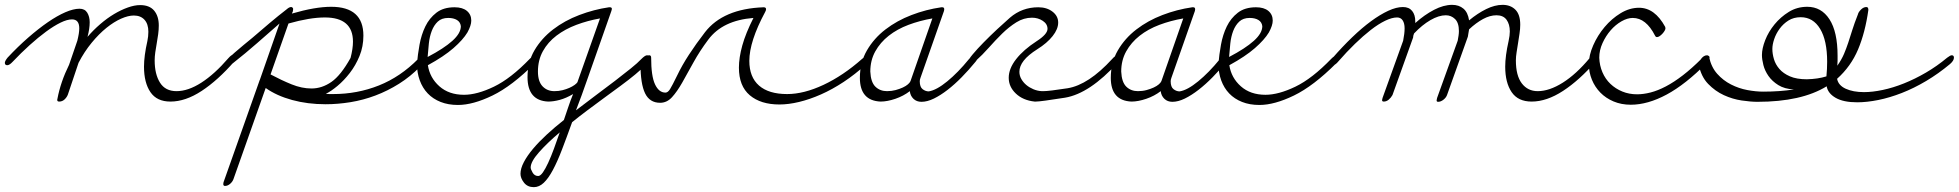

<svg xmlns="http://www.w3.org/2000/svg" viewBox="-41 -399 8080 792"><path d="M11 -144Q-2 -130 -11 -130Q-21 -130 -21 -140Q-21 -147 -10 -161Q33 -207 75.5 -244Q118 -281 156.5 -307.5Q195 -334 228.5 -348.5Q262 -363 287 -363Q309 -363 319 -346.5Q329 -330 329 -307Q329 -281 320 -247Q344 -275 372.5 -299.5Q401 -324 429.5 -341Q458 -358 486 -368Q514 -378 537 -378Q576 -378 595 -355Q614 -332 614 -294Q614 -277 611.5 -258Q609 -239 605.5 -220Q602 -201 599.5 -183Q597 -165 597 -150Q597 -93 619 -58Q641 -23 687 -23Q735 -23 789.5 -58Q844 -93 901 -159Q915 -175 925 -175Q930 -175 933.5 -172.5Q937 -170 937 -165Q937 -159 926 -146Q858 -68 791 -24Q724 20 662 20Q606 20 579.5 -19Q553 -58 553 -124Q553 -168 567 -230Q571 -249 571 -268Q571 -300 555 -317.5Q539 -335 511 -335Q488 -335 458.5 -322Q429 -309 398 -284Q367 -259 337 -222.5Q307 -186 283 -140L239 -9Q235 2 225.5 11Q216 20 203 20Q195 20 195 13Q195 10 196 8Q209 -61 244 -132L278 -231Q286 -263 286 -282Q286 -319 256 -319Q236 -319 208.5 -305.5Q181 -292 149 -268.5Q117 -245 81.5 -213Q46 -181 11 -144Z M917 -136Q903 -125 897 -125Q893 -125 890.5 -129Q888 -133 888 -137Q888 -144 899.5 -156Q911 -168 927.5 -182.5Q944 -197 963.5 -213Q983 -229 1000 -243Q1037 -275 1072 -304.5Q1107 -334 1142 -361Q1152 -370 1160 -370Q1165 -370 1168 -364Q1168 -362 1168 -359.5Q1168 -357 1167 -352L1163 -343Q1211 -357 1251.5 -364Q1292 -371 1325 -371Q1458 -371 1458 -252Q1458 -207 1442 -168Q1426 -129 1402 -98Q1378 -67 1351 -44.5Q1324 -22 1303 -12Q1311 -11 1318 -11Q1325 -11 1333 -11Q1433 -11 1522 -46.5Q1611 -82 1684 -156Q1699 -171 1707 -171Q1718 -171 1718 -160Q1718 -153 1712 -146Q1706 -139 1692 -124Q1652 -83 1605 -53.5Q1558 -24 1507.5 -5Q1457 14 1404.5 22.5Q1352 31 1302 31Q1228 31 1164 13.5Q1100 -4 1055 -36L922 340Q918 351 908 359.5Q898 368 887 368Q880 368 880 360Q880 356 881 353L1030 -68Q1030 -69 1031 -70L1112 -302Q1065 -261 1019.5 -221Q974 -181 917 -136ZM1149 -302 1075 -92Q1120 -68 1162 -51Q1204 -34 1244 -34Q1287 -34 1326 -61Q1365 -88 1405 -160Q1410 -179 1412.5 -196Q1415 -213 1415 -227Q1415 -327 1299 -327Q1237 -327 1149 -302Z M1723 -164Q1790 -199 1825 -230.5Q1860 -262 1860 -291Q1858 -308 1844 -316.5Q1830 -325 1808 -325Q1781 -325 1765 -310Q1749 -295 1740 -271.5Q1731 -248 1728 -219.5Q1725 -191 1723 -164ZM1887 -265Q1869 -235 1829.5 -200.5Q1790 -166 1724 -130Q1732 -78 1771.5 -43Q1811 -8 1873 -8Q1927 -8 1996.5 -41.5Q2066 -75 2145 -157Q2158 -170 2166 -170Q2171 -170 2174.5 -166.5Q2178 -163 2178 -159Q2178 -151 2165 -138Q2071 -44 1990.5 -5Q1910 34 1848 34Q1808 34 1776.5 21.5Q1745 9 1723.5 -13.5Q1702 -36 1690.5 -67.5Q1679 -99 1679 -136Q1682 -173 1689.5 -214.5Q1697 -256 1713.5 -290Q1730 -324 1759 -346.5Q1788 -369 1834 -369Q1867 -369 1885 -354Q1903 -339 1903 -314Q1903 -294 1887 -265Z M2604 -155Q2620 -171 2628 -171Q2639 -171 2639 -160Q2639 -149 2622.5 -131.5Q2606 -114 2579.5 -92Q2553 -70 2519 -45Q2485 -20 2449.5 6Q2414 32 2380 57.5Q2346 83 2319 105Q2296 169 2277 218.5Q2258 268 2239.5 302.5Q2221 337 2202 355Q2183 373 2161 373Q2135 373 2120.5 354.5Q2106 336 2106 318Q2106 296 2120 269.5Q2134 243 2158 214.5Q2182 186 2214.5 156Q2247 126 2285 96Q2294 70 2303 43Q2312 16 2323 -11Q2294 6 2268 13Q2242 20 2220 20Q2135 16 2135 -81Q2135 -143 2164 -192Q2193 -241 2240.5 -277.5Q2288 -314 2348.5 -337Q2409 -360 2471 -369H2475Q2483 -369 2483 -362Q2483 -360 2481 -354L2385 -81Q2371 -40 2358.5 -6.5Q2346 27 2335 56Q2375 25 2417.5 -6.5Q2460 -38 2496.5 -66Q2533 -94 2561.5 -117Q2590 -140 2604 -155ZM2268 147Q2217 190 2182.5 229Q2148 268 2148 292Q2148 299 2156 313Q2164 327 2179 327Q2188 327 2198.5 312Q2209 297 2220.5 272Q2232 247 2244 214.5Q2256 182 2268 147ZM2341 -60Q2343 -66 2343 -66L2349 -83L2434 -323Q2383 -314 2336.5 -296.5Q2290 -279 2254.5 -252Q2219 -225 2198.5 -188Q2178 -151 2178 -104Q2178 -63 2197 -43Q2216 -23 2246 -23Q2264 -23 2279.5 -27Q2295 -31 2307.5 -36.5Q2320 -42 2329 -48.5Q2338 -55 2341 -60Z M2601 -135Q2601 -139 2603.5 -145Q2606 -151 2610.5 -157Q2615 -163 2622 -167Q2629 -171 2637 -171Q2645 -171 2645 -161Q2645 -85 2661 -51Q2677 -17 2704 -17Q2714 -17 2723 -31.5Q2732 -46 2752 -87Q2772 -129 2801 -173.5Q2830 -218 2867 -266Q2942 -363 3109 -369Q3119 -369 3119 -361Q3119 -356 3115 -349Q3050 -228 3050 -148Q3050 -81 3090 -46Q3130 -11 3206 -11Q3275 -11 3356 -49Q3437 -87 3515 -156Q3528 -167 3535 -167Q3540 -167 3542.5 -163.5Q3545 -160 3545 -155Q3545 -145 3531 -133Q3486 -92 3439 -61Q3392 -30 3345.5 -9.5Q3299 11 3255.5 21.5Q3212 32 3174 32Q3097 32 3052 -6Q3007 -44 3007 -120Q3007 -161 3021 -211.5Q3035 -262 3067 -325Q2940 -315 2881 -236Q2845 -188 2819.5 -141.5Q2794 -95 2773 -58Q2752 -21 2731 2Q2710 25 2682 25Q2639 25 2620 -14Q2601 -53 2601 -135Z M3955 -154Q3969 -170 3980 -170Q3991 -170 3991 -161Q3991 -153 3982 -143Q3955 -110 3926 -80.5Q3897 -51 3868 -28.5Q3839 -6 3811.5 7.5Q3784 21 3760 21Q3740 21 3727 8.5Q3714 -4 3712 -23Q3686 -3 3652.5 8.5Q3619 20 3591 20Q3506 16 3506 -78Q3506 -141 3535 -191Q3564 -241 3611.5 -277.5Q3659 -314 3719 -337Q3779 -360 3842 -369H3846Q3854 -369 3854 -361Q3854 -357 3853 -354L3756 -78Q3753 -70 3753 -64Q3753 -40 3765 -31Q3777 -22 3790 -22Q3822 -27 3866.5 -63.5Q3911 -100 3955 -154ZM3714 -63Q3714 -64 3715 -65L3805 -323Q3753 -314 3706.5 -296.5Q3660 -279 3625 -251.5Q3590 -224 3569.5 -187Q3549 -150 3549 -104Q3551 -60 3570 -41.5Q3589 -23 3618 -23Q3637 -23 3653.5 -27.5Q3670 -32 3683 -38Q3696 -44 3704 -51Q3712 -58 3714 -63Z M3984 -148Q3970 -136 3963 -136Q3958 -136 3956 -139.5Q3954 -143 3954 -148Q3954 -154 3972 -175.5Q3990 -197 4016.5 -224Q4043 -251 4072.5 -278.5Q4102 -306 4125 -326Q4175 -369 4242 -369Q4277 -369 4300.5 -351Q4324 -333 4324 -306Q4324 -279 4301 -250Q4278 -221 4238 -196Q4200 -172 4182 -149Q4164 -126 4164 -103Q4164 -87 4172 -73Q4180 -59 4192.5 -48.5Q4205 -38 4221.5 -31Q4238 -24 4256 -23H4259H4263Q4286 -23 4363 -35Q4449 -49 4547 -156Q4560 -171 4570 -171Q4581 -171 4581 -161Q4581 -154 4570 -141Q4454 -13 4352 4Q4301 12 4271.5 16Q4242 20 4231 20H4227Q4179 15 4149.5 -13Q4120 -41 4120 -78Q4120 -116 4150.5 -155Q4181 -194 4235 -229Q4280 -258 4280 -280Q4280 -300 4260.5 -313Q4241 -326 4216 -326Q4182 -326 4151.5 -307Q4121 -288 4093 -260.5Q4065 -233 4038 -202.5Q4011 -172 3984 -148Z M4990 -154Q5004 -170 5015 -170Q5026 -170 5026 -161Q5026 -153 5017 -143Q4990 -110 4961 -80.5Q4932 -51 4903 -28.5Q4874 -6 4846.5 7.5Q4819 21 4795 21Q4775 21 4762 8.5Q4749 -4 4747 -23Q4721 -3 4687.5 8.5Q4654 20 4626 20Q4541 16 4541 -78Q4541 -141 4570 -191Q4599 -241 4646.5 -277.5Q4694 -314 4754 -337Q4814 -360 4877 -369H4881Q4889 -369 4889 -361Q4889 -357 4888 -354L4791 -78Q4788 -70 4788 -64Q4788 -40 4800 -31Q4812 -22 4825 -22Q4857 -27 4901.5 -63.5Q4946 -100 4990 -154ZM4749 -63Q4749 -64 4750 -65L4840 -323Q4788 -314 4741.5 -296.5Q4695 -279 4660 -251.5Q4625 -224 4604.5 -187Q4584 -150 4584 -104Q4586 -60 4605 -41.5Q4624 -23 4653 -23Q4672 -23 4688.5 -27.5Q4705 -32 4718 -38Q4731 -44 4739 -51Q4747 -58 4749 -63Z M5029 -164Q5096 -199 5131 -230.5Q5166 -262 5166 -291Q5164 -308 5150 -316.5Q5136 -325 5114 -325Q5087 -325 5071 -310Q5055 -295 5046 -271.5Q5037 -248 5034 -219.5Q5031 -191 5029 -164ZM5193 -265Q5175 -235 5135.5 -200.5Q5096 -166 5030 -130Q5038 -78 5077.5 -43Q5117 -8 5179 -8Q5233 -8 5302.5 -41.5Q5372 -75 5451 -157Q5464 -170 5472 -170Q5477 -170 5480.5 -166.5Q5484 -163 5484 -159Q5484 -151 5471 -138Q5377 -44 5296.5 -5Q5216 34 5154 34Q5114 34 5082.5 21.5Q5051 9 5029.5 -13.5Q5008 -36 4996.5 -67.5Q4985 -99 4985 -136Q4988 -173 4995.5 -214.5Q5003 -256 5019.5 -290Q5036 -324 5065 -346.5Q5094 -369 5140 -369Q5173 -369 5191 -354Q5209 -339 5209 -314Q5209 -294 5193 -265Z M5480 -146Q5467 -130 5457 -130Q5446 -130 5446 -140Q5446 -147 5456 -160Q5496 -206 5536.5 -245Q5577 -284 5614.5 -311.5Q5652 -339 5685.5 -354.5Q5719 -370 5746 -370Q5771 -370 5784 -354Q5797 -338 5797 -311V-304Q5835 -338 5874.5 -358.5Q5914 -379 5949 -379Q5977 -379 5995.5 -363.5Q6014 -348 6019 -315Q6054 -344 6089.5 -361.5Q6125 -379 6157 -379Q6190 -379 6210 -359Q6230 -339 6230 -297Q6230 -280 6227 -260.5Q6224 -241 6221 -221.5Q6218 -202 6215 -183.5Q6212 -165 6212 -150Q6212 -87 6236.5 -55Q6261 -23 6302 -23Q6350 -23 6405.5 -58Q6461 -93 6516 -159Q6529 -175 6540 -175Q6545 -175 6548.5 -172.5Q6552 -170 6552 -165Q6552 -159 6542 -146Q6474 -68 6406.5 -24Q6339 20 6277 20Q6221 20 6194.5 -19Q6168 -58 6168 -124Q6168 -168 6182 -230Q6187 -253 6187 -269Q6187 -299 6173.5 -317.5Q6160 -336 6132 -336Q6105 -336 6076.5 -320.5Q6048 -305 6019 -278Q6017 -268 6016 -260.5Q6015 -253 6014 -248L5928 -7Q5924 4 5913 12.5Q5902 21 5891 21Q5885 21 5885 15Q5885 13 5887 5L5972 -231Q5974 -242 5975.5 -252Q5977 -262 5977 -271Q5977 -305 5961 -320.5Q5945 -336 5923 -336Q5894 -336 5859.5 -316Q5825 -296 5792 -261Q5790 -256 5789 -252Q5788 -248 5788 -244L5703 -7Q5697 4 5687.5 12Q5678 20 5667 20Q5660 20 5660 14Q5660 13 5662 5L5747 -231Q5753 -261 5753 -282Q5753 -303 5745 -315Q5737 -327 5722 -327Q5701 -327 5673 -313.5Q5645 -300 5613.5 -275.5Q5582 -251 5548 -218Q5514 -185 5480 -146Z M6828 -288Q6828 -286 6828.5 -285Q6829 -284 6829 -282Q6829 -278 6825.5 -272Q6822 -266 6816.5 -260Q6811 -254 6805 -250Q6799 -246 6794 -246Q6789 -246 6786 -252Q6749 -325 6694 -325Q6672 -325 6647.5 -311Q6623 -297 6603 -274Q6583 -251 6569.5 -221.5Q6556 -192 6556 -161Q6557 -129 6569 -101Q6581 -73 6602 -53Q6623 -33 6651 -21.5Q6679 -10 6712 -10Q6738 -10 6767.5 -17.5Q6797 -25 6830.5 -42.5Q6864 -60 6901 -88.5Q6938 -117 6979 -158Q6991 -170 7001 -170Q7011 -170 7011 -161Q7011 -152 6999 -139Q6912 -51 6834 -9Q6756 33 6686 33Q6647 33 6615 19.5Q6583 6 6560.5 -17Q6538 -40 6525.5 -70.5Q6513 -101 6513 -135Q6513 -171 6531 -212Q6549 -253 6578 -287.5Q6607 -322 6644 -344.5Q6681 -367 6720 -367Q6785 -367 6828 -288Z M6966 -133Q6966 -136 6968.5 -142.5Q6971 -149 6975.5 -155.5Q6980 -162 6986.5 -166.5Q6993 -171 7001 -171Q7005 -171 7009 -164Q7018 -122 7042.5 -94.5Q7067 -67 7099.5 -50.5Q7132 -34 7167 -27.5Q7202 -21 7232 -21Q7300 -21 7359 -30Q7320 -32 7294.5 -48Q7269 -64 7254 -85.5Q7239 -107 7233 -130.5Q7227 -154 7227 -172Q7227 -199 7240.5 -233.5Q7254 -268 7279 -298.5Q7304 -329 7338 -350Q7372 -371 7414 -371Q7472 -371 7505.5 -319.5Q7539 -268 7539 -169Q7539 -159 7539 -149Q7539 -139 7538 -128Q7556 -154 7565.5 -176.5Q7575 -199 7583 -223Q7591 -247 7599.5 -274.5Q7608 -302 7623 -340Q7625 -349 7635.5 -359.5Q7646 -370 7658 -370Q7666 -370 7666 -358Q7653 -265 7623.5 -195Q7594 -125 7537 -74Q7542 -47 7572.5 -33Q7603 -19 7648 -19Q7683 -19 7725.5 -28Q7768 -37 7813 -55Q7858 -73 7903.5 -99.5Q7949 -126 7991 -161Q8004 -171 8010 -171Q8019 -171 8019 -161Q8019 -149 8003 -135Q7955 -95 7904.5 -65Q7854 -35 7804 -15.5Q7754 4 7707 13.5Q7660 23 7620 23Q7563 23 7531 4.5Q7499 -14 7494 -43Q7390 21 7208 21Q7181 21 7143.5 15.5Q7106 10 7070 -6.5Q7034 -23 7005 -53Q6976 -83 6966 -133ZM7412 -72Q7458 -73 7493 -84Q7496 -115 7496 -144Q7496 -232 7467 -280Q7438 -328 7387 -328Q7358 -328 7336.5 -314.5Q7315 -301 7300 -280.5Q7285 -260 7277.5 -237.5Q7270 -215 7270 -197Q7270 -177 7276.5 -155Q7283 -133 7299 -114.5Q7315 -96 7342.5 -84Q7370 -72 7412 -72Z"/></svg>

Font: Discipuli Britannica
Style: Regular
Weight: 400
Designer: Peter Wiegel
Foundry: Peter Wiegel
Version: Version 0.001 2009